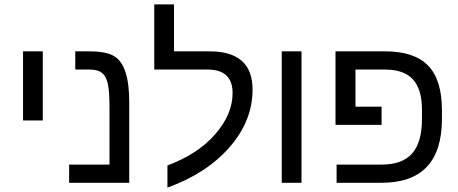

<svg xmlns="http://www.w3.org/2000/svg" viewBox="-20 -833 2089 875"><path d="M85 -284V-599H175V-284Z M569 -367V0H295V-83H479V-342Q479 -418 471 -453Q463 -487 444 -501.5Q425 -516 389 -516H323V-599H386Q465 -599 500 -577Q569 -537 569 -367Z M743 22V-79Q881 -130 960.5 -221Q1040 -312 1040 -409Q1040 -516 926 -516H683V-813H773V-599H935Q1131 -599 1131 -425Q1131 -282 1026 -162Q921 -42 743 22Z M1264 0V-599H1354V0Z M1903 -290V-333Q1903 -426 1862 -471Q1821 -516 1735 -516H1600V-347H1719V-264H1509V-599H1736Q1868 -599 1931 -534Q1994 -469 1994 -331V-291Q1994 0 1719 0H1514V-83H1721Q1814 -83 1858.5 -134Q1903 -185 1903 -290Z"/></svg>

Font: Libra Sans
Style: Regular
Weight: 400
Foundry: Context Ltd
Version: Version 1.002